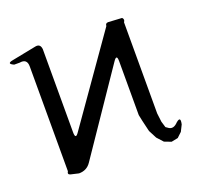

<svg xmlns="http://www.w3.org/2000/svg" viewBox="-95 -591 687 671"><g transform="rotate(-20 248.5 -256.0)"><path d="M424.8 -95.7 431.6 -73.2 441.4 -66.4Q457 -56.6 474.6 -75.2Q495.1 -92.8 488.3 -62.5L476.6 -39.1L459 -22.5L434.6 -17.6L409.2 -27.3L388.7 -49.8L373 -80.1L363.3 -121.1L358.4 -144.5V-344.7Q358.4 -373 342.8 -349.6L137.7 -47.9Q122.1 -24.4 92.8 -24.4L63.5 -31.2Q51.8 -34.2 58.6 -44.9V-434.6Q58.6 -463.9 30.3 -459H9.8Q-16.6 -470.7 11.7 -475.6L100.6 -493.2Q120.1 -497.1 122.1 -475.6V-167Q122.1 -137.7 137.7 -161.1L358.4 -475.6Q358.4 -486.3 369.1 -486.3L419.9 -483.4Q427.7 -475.6 420.9 -466.8V-127.9Z"/></g></svg>

Font: B2 Hana
Style: Regular
Weight: 500
Version: 2020-08-05; (max)